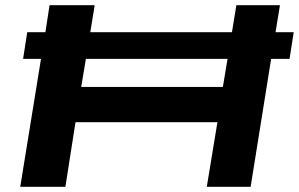

<svg xmlns="http://www.w3.org/2000/svg" viewBox="-20 -720 1152 740"><path d="M58 0 138 -493H69L85 -596H155L171 -700H345L328 -596H874L891 -700H1059L1042 -596H1112L1096 -493H1025L946 0H777L818 -249H271L232 0ZM293 -385H839L857 -493H311Z"/></svg>

Font: Georama Extra Expanded SemiBold
Style: Italic
Weight: 600
Width: 8
Italic angle: -9°
Designer: Jean-Baptiste Levee
Foundry: Production Type
Version: Version 1.000